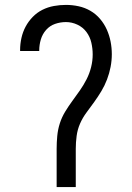

<svg xmlns="http://www.w3.org/2000/svg" viewBox="-20 -763 540 783"><path d="M211 0V-156Q211 -182 213.5 -208.5Q216 -235 224 -260Q232 -285 246 -308Q260 -331 275.5 -352Q291 -373 306 -394.5Q321 -416 333 -439.5Q345 -463 351.5 -489Q358 -515 358 -541Q358 -565 352.5 -589Q347 -613 332.5 -632.5Q318 -652 295.5 -662.5Q273 -673 249 -673Q226 -673 204.5 -665.5Q183 -658 168 -641Q153 -624 146.5 -602Q140 -580 140 -558V-555H62V-559Q62 -584 67.5 -608.5Q73 -633 84.5 -654.5Q96 -676 113.5 -694Q131 -712 153 -723Q175 -734 199.5 -738.5Q224 -743 249 -743Q275 -743 300.5 -737.5Q326 -732 348.5 -719Q371 -706 388 -686Q405 -666 415.5 -642.5Q426 -619 431 -593.5Q436 -568 436 -542Q436 -516 431 -490Q426 -464 416.5 -439Q407 -414 393.5 -391.5Q380 -369 364.5 -347.5Q349 -326 333 -304.5Q317 -283 306.5 -259Q296 -235 292.5 -208.5Q289 -182 289 -156V0Z"/></svg>

Font: Huly
Style: Regular
Weight: 400
Designer: Belleve Invis
Foundry: Belleve Invis
Version: Version 33.2.5; ttfautohint (v1.8.4)